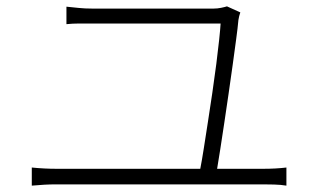

<svg xmlns="http://www.w3.org/2000/svg" viewBox="-20 -650 996 604"><path d="M80 -123Q100 -121 119.5 -120Q139 -119 158 -119H610Q615 -144 621 -182.5Q627 -221 634 -266Q641 -311 648 -358.5Q655 -406 660.5 -449Q666 -492 669.5 -525.5Q673 -559 674 -576H271Q245 -576 227 -576Q209 -576 189 -574V-629Q209 -627 228 -625Q247 -623 270 -623H652Q664 -623 676 -625.5Q688 -628 694 -630L736 -611Q732 -600 730 -587Q728 -564 723 -527Q718 -490 712 -446Q706 -402 699 -354.5Q692 -307 685.5 -263Q679 -219 673 -181Q667 -143 663 -119H808Q828 -119 846 -120Q864 -121 881 -123V-66Q863 -69 842 -69.5Q821 -70 808 -70H158Q139 -70 120 -69Q101 -68 80 -66Z"/></svg>

Font: Kinto Sans Light
Style: Regular
Weight: 300
Designer: Authors: Ryoko NISHIZUKA  (kana & ideographs); Paul D. Hunt (Latin, Greek & Cyrillic); Wenlong ZHANG  (bopomofo); Sandol
Foundry: Adobe Systems Incorporated, ookami Inc.
Version: Version 0.001